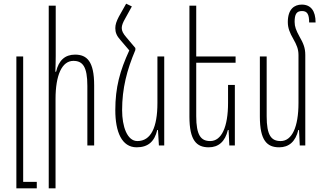

<svg xmlns="http://www.w3.org/2000/svg" viewBox="-20 -791 1750 1044"><path d="M69 233H180V198H106V-484H69Z M283 -760H245V233H282V-253C282 -383 317 -460 379 -460C430 -460 455 -428 455 -324V0H492V-327C492 -457 453 -494 388 -494C334 -494 299 -463 285 -401H281C282 -430 283 -458 283 -487Z M716 -530 667 -588C649 -609 642 -623 642 -639C642 -653 649 -670 660 -689L697 -756L666 -771L626 -700C613 -675 607 -657 607 -638C607 -615 614 -596 636 -572L683 -517C632 -406 607 -316 607 -192C607 -74 642 10 723 10C785 10 820 -21 835 -84H839L844 0H873V-484H836V-231C836 -99 801 -24 727 -24C671 -24 644 -104 644 -192C644 -311 670 -410 716 -519Z M1257 -329H1220V-231C1220 -101 1185 -24 1123 -24C1072 -24 1047 -56 1047 -160V-450H1261V-484H1047V-760H1010V-157C1010 -27 1049 10 1115 10C1168 10 1204 -21 1219 -84H1223L1227 0H1257Z M1640 -492C1640 -530 1630 -555 1608 -593C1590 -626 1582 -646 1582 -672C1582 -713 1592 -731 1622 -731C1651 -731 1661 -713 1661 -669H1696C1696 -732 1670 -766 1621 -766C1580 -766 1545 -741 1545 -671C1545 -638 1556 -612 1575 -579C1593 -547 1603 -524 1603 -492V-231C1603 -101 1568 -24 1506 -24C1455 -24 1430 -55 1430 -159V-484H1393V-157C1393 -27 1432 10 1498 10C1551 10 1587 -21 1602 -84H1606L1610 0H1640Z"/></svg>

Font: Noto Sans Armenian ExtraCondensed ExtraLight
Style: Regular
Weight: 200
Width: 2
Designer: Monotype Design Team
Foundry: Monotype Imaging Inc.
Version: Version 2.008